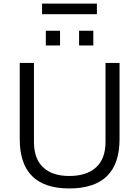

<svg xmlns="http://www.w3.org/2000/svg" viewBox="-20 -1036 775 1068"><path d="M213.9 -957V-1016.1H519V-957ZM234.9 -783.2V-865.2H314V-783.2ZM419.9 -783.2V-865.2H499V-783.2ZM365.2 12.2Q89.8 12.2 89.8 -262.2V-686H168.9V-246.1Q168.9 -152.8 220 -105Q271 -57.1 365.2 -57.1Q461.4 -57.1 514.2 -105Q566.9 -152.8 566.9 -246.1V-686H645V-262.2Q645 12.2 365.2 12.2Z"/></svg>

Font: Archivo Light
Style: Regular
Weight: 300
Designer: Hector Gatti
Foundry: Omnibus-Type
Version: Version 2.001